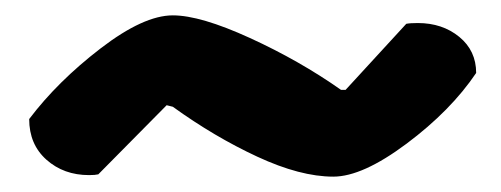

<svg xmlns="http://www.w3.org/2000/svg" viewBox="-20 -440 652 250"><path d="M205 -301 197 -303 108 -213Q104 -212 96 -212Q63 -212 40.5 -232Q18 -252 18 -285Q55 -334 111 -377Q167 -420 205 -420Q241 -420 305.5 -390.5Q370 -361 424 -323H430L509 -409Q514 -410 524 -410Q556 -410 578 -392Q600 -374 600 -345Q567 -296 509.5 -253Q452 -210 414 -210Q371 -210 315 -236Q259 -262 205 -301Z"/></svg>

Font: Mogra
Style: Regular
Weight: 400
Designer: Lipi Raval
Foundry: Lipi Raval
Version: Version 1.002;PS 1.002;hotconv 1.0.88;makeotf.lib2.5.647800;